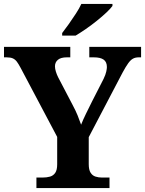

<svg xmlns="http://www.w3.org/2000/svg" viewBox="-20 -951 734 971"><path d="M164.2 0V-53H194.2Q216.2 -53 232.9 -57.8Q249.7 -62.6 259.5 -77.1Q269.2 -91.6 269.2 -120V-258.6L84.2 -608Q73.8 -627.6 65.2 -639.1Q56.5 -650.6 44.8 -655.8Q33.1 -661 13.2 -661H0.2V-714H335.5V-661H317.7Q287.8 -661 272.9 -648.6Q258 -636.2 258 -615.6Q258 -603.4 262.6 -588.8Q267.1 -574.2 273.7 -560.9L347.7 -419.4Q363 -390.7 372.6 -367.1Q382.2 -343.4 390.2 -320.4Q399.7 -344.9 414.7 -375.6Q429.7 -406.3 445.5 -437.9L503.7 -551.8Q514.3 -574 517.4 -588.9Q520.6 -603.8 520.6 -611.8Q520.6 -637.8 504.2 -649.4Q487.8 -661 454.8 -661H431.6V-714H693.5V-661H681.5Q664.6 -661 652.4 -654.3Q640.2 -647.6 628.2 -630.8Q616.1 -614.1 599.7 -583.6L428.8 -257.4V-121Q428.8 -92.3 438.1 -77.7Q447.3 -63 462.8 -58Q478.4 -53 496.3 -53H533.8V0ZM294.4 -784Q309.4 -803 327.7 -829Q346 -855 363.7 -882Q381.3 -909 391.3 -931H548.7V-921Q539.7 -908 518.5 -888Q497.3 -868 469.9 -846Q442.5 -824 414.3 -804.5Q386 -785 362.6 -771H294.4Z"/></svg>

Font: Noto Serif Hebrew
Style: Regular
Weight: 400
Designer: Monotype Design Team
Foundry: Monotype Imaging Inc.
Version: Version 2.003